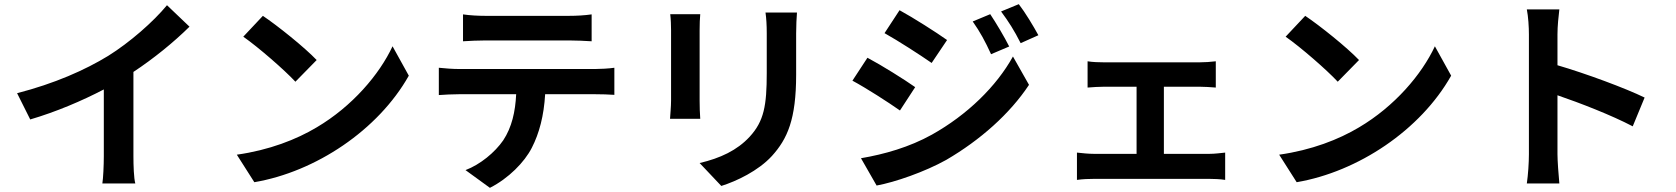

<svg xmlns="http://www.w3.org/2000/svg" viewBox="-20 -836 8040 921"><path d="M62 -389 125 -263C248 -299 375 -353 478 -407V-87C478 -43 475 20 471 44H629C622 19 620 -43 620 -87V-491C717 -555 813 -633 889 -708L781 -811C716 -732 602 -632 499 -568C388 -500 241 -435 62 -389Z M1241 -760 1147 -660C1220 -609 1345 -500 1397 -444L1499 -548C1441 -609 1311 -713 1241 -760ZM1116 -94 1200 38C1494 -12 1794 -212 1941 -473L1863 -614C1800 -479 1670 -326 1499 -225C1402 -167 1272 -116 1116 -94Z M2201 -767V-638C2232 -640 2274 -642 2309 -642H2710C2745 -642 2784 -640 2818 -638V-767C2784 -762 2744 -760 2710 -760H2308C2275 -760 2234 -762 2201 -767ZM2085 -511V-380C2113 -382 2151 -384 2181 -384H2456C2452 -300 2435 -225 2394 -163C2354 -105 2284 -47 2213 -20L2330 65C2419 20 2496 -58 2531 -127C2567 -197 2589 -281 2595 -384H2836C2864 -384 2902 -383 2927 -381V-511C2901 -507 2857 -505 2836 -505H2181C2150 -505 2115 -508 2085 -511Z M3803 -776H3652C3656 -748 3658 -716 3658 -676V-486C3658 -330 3645 -255 3576 -180C3516 -115 3435 -77 3336 -54L3440 56C3513 33 3617 -16 3683 -88C3757 -170 3799 -263 3799 -478V-676C3799 -716 3801 -748 3803 -776ZM3339 -768H3195C3198 -745 3199 -710 3199 -691V-354C3199 -324 3195 -285 3194 -266H3339C3337 -289 3336 -328 3336 -353V-691C3336 -723 3337 -745 3339 -768Z M4867 -816 4782 -781C4819 -731 4844 -692 4876 -629L4961 -667C4937 -711 4898 -776 4867 -816ZM4295 -787 4223 -677C4289 -640 4393 -573 4449 -534L4523 -644C4471 -681 4361 -751 4295 -787ZM4730 -768 4646 -733C4682 -682 4705 -639 4734 -576L4821 -613C4798 -659 4758 -726 4730 -768ZM4110 -77 4185 54C4273 38 4417 -12 4519 -69C4682 -164 4824 -290 4916 -429L4839 -565C4760 -422 4620 -285 4450 -190C4342 -130 4222 -96 4110 -77ZM4141 -559 4069 -449C4136 -413 4240 -346 4297 -306L4370 -418C4319 -454 4209 -523 4141 -559Z M5197 -542V-416C5219 -418 5255 -420 5276 -420H5432V-98H5228C5203 -98 5172 -101 5146 -104V27C5173 23 5204 22 5228 22H5781C5798 22 5835 23 5857 27V-104C5836 -102 5808 -98 5781 -98H5563V-420H5734C5757 -420 5787 -418 5812 -416V-542C5788 -539 5758 -537 5734 -537H5276C5254 -537 5219 -538 5197 -542Z M6241 -760 6147 -660C6220 -609 6345 -500 6397 -444L6499 -548C6441 -609 6311 -713 6241 -760ZM6116 -94 6200 38C6494 -12 6794 -212 6941 -473L6863 -614C6800 -479 6670 -326 6499 -225C6402 -167 6272 -116 6116 -94Z M7314 -96C7314 -56 7310 4 7304 44H7460C7456 3 7451 -67 7451 -96V-379C7559 -342 7709 -284 7812 -230L7869 -368C7777 -413 7585 -484 7451 -523V-671C7451 -712 7456 -756 7460 -791H7304C7311 -756 7314 -706 7314 -671Z"/></svg>

Font: DAIFUKU Sans JP
Style: Bold
Weight: 700
Designer: Original font ‘Source Han Sans JP’ : Ryoko NISHIZUKA  (kana, bopomofo & ideographs); Paul D. Hunt (Latin, Greek & Cyrill
Foundry: Daifuku
Version: Version 1.001